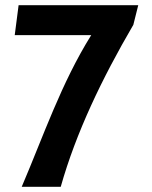

<svg xmlns="http://www.w3.org/2000/svg" viewBox="-20 -723 587 743"><path d="M52 -703 37 -587H333C217 -401 149 -199 64 0H215C274 -209 374 -418 496 -627L515 -703Z"/></svg>

Font: Bluebird
Style: Nrw
Weight: 400
Designer: Jasper
Foundry: Cannot Into Space Fonts
Version: Version 0.98